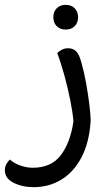

<svg xmlns="http://www.w3.org/2000/svg" viewBox="-72 -543 456 792"><path d="M302 -44Q296 46 264 106.5Q232 167 181 198Q130 229 67 229Q20 229 -16 211Q-52 193 -52 159Q-52 145 -45.5 133.5Q-39 122 -31 115Q-14 131 12.5 140Q39 149 63 149Q139 149 178.5 97.5Q218 46 231 -42Q228 -79 218 -129Q208 -179 194 -230.5Q180 -282 164 -324Q169 -330 181.5 -337Q194 -344 209 -344Q229 -344 242 -331.5Q255 -319 264 -284Q275 -246 283.5 -198.5Q292 -151 297 -108.5Q302 -66 302 -44ZM199 -421Q176 -421 162 -435Q148 -449 148 -472Q148 -495 162 -509Q176 -523 199 -523Q222 -523 236 -509Q250 -495 250 -472Q250 -449 236 -435Q222 -421 199 -421Z"/></svg>

Font: Baloo Bhaijaan 2
Style: Regular
Weight: 400
Designer: Sanskriti Dholi, Noopur Datye and Ek Type
Foundry: Ek Type
Version: Version 1.701